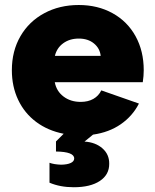

<svg xmlns="http://www.w3.org/2000/svg" viewBox="-20 -538 633 782"><path d="M181.6 206.1V125Q199.7 131.8 229.5 132.8Q254.4 132.3 268.3 125.7Q282.2 119.1 282.2 107.4Q282.2 80.1 208 79.1V38.1L239.3 6.8Q174.8 -5.9 127.2 -41.5Q79.6 -77.1 54 -131.3Q28.3 -185.5 28.3 -252Q28.3 -330.1 63.2 -390.4Q98.1 -450.7 160.2 -484.1Q222.2 -517.6 300.8 -517.6Q378.4 -517.6 438.7 -484.1Q499 -450.7 532.2 -390.4Q565.4 -330.1 565.4 -252Q565.4 -229 561.5 -203.1H203.1Q210 -166.5 238.8 -144.8Q267.6 -123 308.6 -123Q338.9 -123 360.4 -135.3Q381.8 -147.5 392.6 -169.9L545.9 -116.2Q519.5 -64.9 471.9 -32Q424.3 1 358.9 10.3L324.2 38.6Q369.1 41.5 397.2 66.2Q425.3 90.8 424.8 128.9Q425.3 173.3 386.7 199Q348.1 224.6 280.3 224.6Q225.1 224.6 181.6 206.1ZM390.1 -310.5Q386.7 -341.3 362.5 -361.1Q338.4 -380.9 300.8 -380.9Q263.7 -380.9 237.5 -361.8Q211.4 -342.8 203.6 -310.5Z"/></svg>

Font: Wanted Sans Black
Style: Regular
Weight: 900
Designer: Original Design by Kil Hyung-jin and Kang Hanbin, Wanted Lab, Inc; Hangeul from Source Han Sans by Jang Soo-young and Ka
Foundry: Wanted Lab, Inc.
Version: Version 1.003